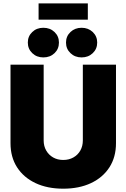

<svg xmlns="http://www.w3.org/2000/svg" viewBox="-20 -1112 752 1142"><path d="M356 10.3Q261.7 10.3 191.2 -22.9Q120.6 -56.2 81.5 -116.9Q42.5 -177.7 42.5 -260.3V-727.5H239.7V-276.9Q239.7 -242.7 254.9 -216.6Q270 -190.4 296.1 -175.5Q322.3 -160.6 356 -160.6Q390.1 -160.6 416.5 -175.5Q442.9 -190.4 457.8 -216.6Q472.7 -242.7 472.7 -276.9V-727.5H669.9V-260.3Q669.9 -177.7 630.9 -116.9Q591.8 -56.2 521.2 -22.9Q450.7 10.3 356 10.3ZM465.3 -770.5Q425.8 -770.5 399.2 -795.9Q372.6 -821.3 372.6 -858.9Q372.6 -896.5 399.2 -921.6Q425.8 -946.8 465.3 -946.8Q504.9 -946.8 531.5 -921.6Q558.1 -896.5 558.1 -858.9Q558.1 -820.8 531.5 -795.7Q504.9 -770.5 465.3 -770.5ZM237.8 -770.5Q198.2 -770.5 171.9 -795.9Q145.5 -821.3 145.5 -858.9Q145.5 -896.5 171.9 -921.6Q198.2 -946.8 237.8 -946.8Q277.8 -946.8 304.2 -921.6Q330.6 -896.5 330.6 -858.9Q330.6 -820.8 304.2 -795.7Q277.8 -770.5 237.8 -770.5ZM502.4 -1091.8V-995.1H209.5V-1091.8Z"/></svg>

Font: Inter 24pt Black
Style: Regular
Weight: 900
Designer: Rasmus Andersson
Foundry: rsms
Version: Version 4.001;git-66647c0bb